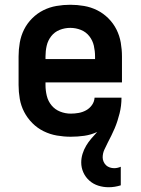

<svg xmlns="http://www.w3.org/2000/svg" viewBox="-20 -562 590 806"><path d="M436 224Q414 224 393 217.5Q372 211 355.5 196.5Q339 182 330 162Q321 142 321 120Q321 102 326.5 84Q332 66 341.5 50Q351 34 363 20Q375 6 388 -8Q362 4 334 8Q306 12 277 12Q248 12 219 7Q190 2 163.5 -11Q137 -24 116 -45Q95 -66 81.5 -92Q68 -118 63 -147Q58 -176 58 -205V-325Q58 -354 63 -383Q68 -412 81 -438Q94 -464 115 -485Q136 -506 162 -519Q188 -532 217 -537Q246 -542 275 -542Q304 -542 333 -537Q362 -532 388 -519Q414 -506 435 -485Q456 -464 469 -438Q482 -412 487 -383Q492 -354 492 -325V-216H171V-205Q171 -182 176.5 -159.5Q182 -137 196.5 -119.5Q211 -102 232.5 -93.5Q254 -85 277 -85Q294 -85 310.5 -88Q327 -91 341.5 -99Q356 -107 366 -121Q376 -135 377 -152H490Q490 -135 488 -118.5Q486 -102 482 -86Q478 -70 473 -54.5Q468 -39 461.5 -23.5Q455 -8 447.5 7Q440 22 432.5 36.5Q425 51 418 66.5Q411 82 411 99Q411 108 415 117Q419 126 425.5 132Q432 138 441 141Q450 144 459 144Q466 144 473 142.5Q480 141 487 138V216Q474 220 461.5 222Q449 224 436 224ZM171 -314H379V-325Q379 -348 374 -370Q369 -392 355 -410Q341 -428 319.5 -436.5Q298 -445 275 -445Q252 -445 230.5 -436.5Q209 -428 195 -410Q181 -392 176 -370Q171 -348 171 -325Z"/></svg>

Font: Lode Term
Style: Bold
Weight: 700
Monospace: yes
Designer: Belleve Invis
Foundry: Belleve Invis
Version: Version 29.2.0